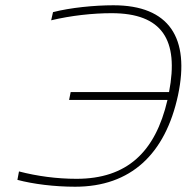

<svg xmlns="http://www.w3.org/2000/svg" viewBox="-20 -699 708 728"><path d="M181 -653 174 -622C249 -640 332 -649 403 -649C595 -649 659 -548 621 -350H248L242 -320H615C569 -122 461 -21 270 -21C196 -21 121 -31 52 -49L46 -17C106 -1 187 9 265 9C476 9 607 -115 655 -338C701 -555 622 -679 410 -679C338 -679 247 -670 181 -653Z"/></svg>

Font: LT Wave Text Thin Italic
Style: Regular
Weight: 100
Designer: Daniel Lyons
Version: Version 2.5 (Glyphs App)